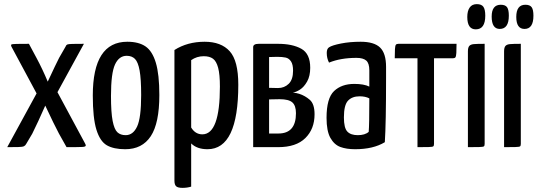

<svg xmlns="http://www.w3.org/2000/svg" viewBox="-20 -712 2601 929"><path d="M15 0ZM395 -8Q395 -2 379 -1Q363 0 302 0L265 -66Q243 -107 199 -201Q164 -121 136 -65L107 -16Q103 -8 96 -4.5Q89 -1 68 -0.5Q47 0 15 0L157 -260L35 -487Q32 -494 35 -496.5Q38 -499 60 -499.5Q82 -500 120 -500L157 -431Q185 -379 211 -317Q251 -403 266 -432L297 -486Q300 -494 305 -496.5Q310 -499 330.5 -499.5Q351 -500 386 -500L258 -266L391 -19Q395 -12 395 -8Z M429 0ZM596 -510Q651 -510 684 -487.5Q717 -465 734 -408.5Q751 -352 751 -252Q751 -116 709.5 -53Q668 10 586 10Q530 10 497 -9Q464 -28 446.5 -84.5Q429 -141 429 -250Q429 -510 596 -510ZM588 -58Q624 -58 643.5 -100Q663 -142 663 -252Q663 -330 655.5 -371Q648 -412 633 -427Q618 -442 593 -442Q556 -442 536.5 -400Q517 -358 517 -248Q517 -168 525 -127Q533 -86 548 -72Q563 -58 588 -58Z M824 0ZM970 -510Q1050 -510 1091.5 -464Q1133 -418 1133 -302Q1133 10 984 10Q933 10 905 -18V191Q886 197 863 197Q841 197 832.5 189.5Q824 182 824 162V-470Q887 -510 970 -510ZM959 -62Q1044 -62 1044 -293Q1044 -352 1035.5 -384Q1027 -416 1010.5 -428Q994 -440 966 -440Q932 -440 905 -421V-95Q925 -62 959 -62Z M1481 -384Q1481 -344 1466 -317.5Q1451 -291 1431.5 -278.5Q1412 -266 1397 -264Q1416 -262 1428 -258Q1456 -249 1479 -229Q1502 -209 1502 -159Q1502 -88 1457.5 -44Q1413 0 1326 0H1205V-484Q1205 -500 1232 -500H1325Q1395 -500 1438 -476Q1481 -452 1481 -384ZM1325 -286Q1356 -286 1377 -306.5Q1398 -327 1398 -370Q1398 -400 1388 -415Q1378 -430 1362 -433.5Q1346 -437 1321 -437L1282 -436V-287Q1297 -286 1325 -286ZM1327 -66Q1412 -66 1412 -164Q1412 -201 1394.5 -216.5Q1377 -232 1333 -232L1282 -231V-66Z M1560 0ZM1842 -24Q1786 10 1698 10Q1656 10 1626.5 -1Q1597 -12 1578.5 -45Q1560 -78 1560 -142Q1560 -237 1596.5 -271.5Q1633 -306 1694 -306Q1741 -306 1767 -293V-372Q1767 -406 1752 -419Q1737 -432 1705 -432Q1628 -432 1572 -409Q1561 -430 1561 -456Q1561 -476 1572 -483Q1587 -493 1630 -501.5Q1673 -510 1725 -510Q1790 -510 1819 -482Q1848 -454 1848 -388V-335Q1848 -115 1842 -24ZM1720 -246Q1684 -246 1664 -225Q1644 -204 1644 -144Q1644 -93 1660.5 -75.5Q1677 -58 1711 -58Q1746 -58 1764 -74Q1767 -108 1767 -236Q1748 -246 1720 -246Z M2000 0V-430H1890Q1890 -457 1891 -474Q1892 -491 1895.5 -495.5Q1899 -500 1908 -500H2189Q2189 -473 2188 -456Q2187 -439 2183.5 -434.5Q2180 -430 2171 -430H2080V-16Q2080 -7 2076.5 -4Q2073 -1 2053.5 -0.5Q2034 0 2000 0Z M2241 0ZM2287 -692Q2310 -692 2319 -679Q2328 -666 2328 -636Q2328 -570 2282 -570Q2241 -570 2241 -630Q2241 -659 2252.5 -675.5Q2264 -692 2287 -692ZM2244 0V-463Q2244 -482 2250.5 -489.5Q2257 -497 2272 -498.5Q2287 -500 2325 -500V-16Q2325 -7 2321.5 -4Q2318 -1 2298 -0.5Q2278 0 2244 0Z M2372 0ZM2419 0V-463Q2419 -482 2425.5 -489.5Q2432 -497 2447 -498.5Q2462 -500 2500 -500V-16Q2500 -7 2496.5 -4Q2493 -1 2473 -0.5Q2453 0 2419 0ZM2442 -636Q2442 -572 2398 -572Q2359 -572 2359 -632Q2359 -689 2403 -689Q2425 -689 2433.5 -677Q2442 -665 2442 -636ZM2561 -636Q2561 -572 2518 -572Q2478 -572 2478 -630Q2478 -689 2522 -689Q2544 -689 2552.5 -677Q2561 -665 2561 -636Z"/></svg>

Font: Yanone Kaffeesatz
Style: Regular
Weight: 400
Designer: Yanone (Cyrillic: Daniel Pouzeot & Huerta Tipografica)
Foundry: Yanone
Version: Version 1.100;PS 001.100;hotconv 1.0.70;makeotf.lib2.5.58329